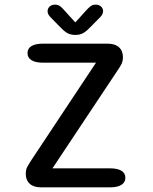

<svg xmlns="http://www.w3.org/2000/svg" viewBox="-20 -807 659 827"><path d="M206 -82H453Q486 -82 503 -71.5Q520 -61 520 -41Q520 -21.5 503 -10.8Q486 0 453 0H157.5Q125 0 108 -15.5Q91 -31 91 -57.5Q91 -75.5 97 -87.2Q103 -99 116.5 -119.5L393.5 -537H165Q132.5 -537 115.5 -547.8Q98.5 -558.5 98.5 -578.5Q98.5 -598 115.5 -608.5Q132.5 -619 165 -619H443Q475.5 -619 492.5 -603.5Q509.5 -588 509.5 -560.5Q509.5 -545 503.8 -532.5Q498 -520 484 -500ZM412.5 -734 374.5 -695.5Q357 -676.5 341.8 -666.5Q326.5 -656.5 304.5 -656.5Q282 -656.5 266.8 -666.5Q251.5 -676.5 234 -695.5L196.5 -734Q185 -746 185 -758.5Q185 -771 194 -779Q203 -787 217 -787Q230 -787 239 -780.2Q248 -773.5 257.5 -762L304.5 -710.5L351 -762Q360.5 -772.5 369.5 -779.8Q378.5 -787 391.5 -787Q406 -787 415 -779Q424 -771 424 -759Q424 -753.5 421.5 -747.2Q419 -741 412.5 -734Z"/></svg>

Font: Sono ExtraLight Monospace Medium
Style: Regular
Weight: 500
Version: Version 2.112